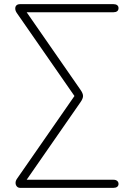

<svg xmlns="http://www.w3.org/2000/svg" viewBox="-20 -725 640 925"><path d="M62 136 346 -273V-252L62 -661Q54 -672 53.5 -682.5Q53 -693 59 -699Q65 -705 77 -705H527Q538 -705 544.5 -700Q551 -695 551 -686Q551 -676 544.5 -671Q538 -666 527 -666H98V-681L368 -292Q380 -275 380 -262.5Q380 -250 368 -233L98 156V141H527Q538 141 544.5 146.5Q551 152 551 161Q551 170 544.5 175Q538 180 527 180H77Q67 180 61 173Q55 166 55 156Q55 146 62 136Z"/></svg>

Font: SN Pro Thin
Style: Regular
Weight: 200
Designer: Tobias Whetton
Foundry: Supernotes
Version: Version 1.003;Glyphs 3.3 (3324)